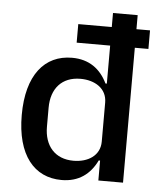

<svg xmlns="http://www.w3.org/2000/svg" viewBox="-53 -786 707 845"><g transform="rotate(5 300.0 -364.0)"><path d="M412 0H521V-596H581V-678H521V-740H412V-678H264V-596H412V-428H406C376 -490 326 -528 250 -528C129 -528 51 -435 51 -258C51 -81 129 12 250 12C326 12 376 -26 406 -88H412ZM295 -77C213 -77 166 -132 166 -216V-300C166 -385 213 -439 295 -439C358 -439 412 -407 412 -344V-172C412 -109 358 -77 295 -77Z"/></g></svg>

Font: IBM Plex Mono Medm
Style: Regular
Weight: 500
Monospace: yes
Designer: Mike Abbink, Paul van der Laan, Pieter van Rosmalen
Foundry: Bold Monday
Version: Version 2.004